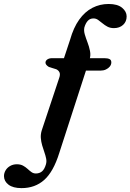

<svg xmlns="http://www.w3.org/2000/svg" viewBox="-156 -744 672 990"><path d="M279 -602.5Q275.5 -586 281.2 -566.5Q287 -547 295.2 -525.5Q303.5 -504 308 -481.5Q312.5 -459 306 -438L149.5 45Q119.5 141.5 72 183.8Q24.5 226 -45 226Q-88.5 226 -111.8 208.5Q-135 191 -135.5 164.5Q-135.5 148.5 -127.2 134.5Q-119 120.5 -103.8 111.8Q-88.5 103 -69 103Q-50.5 103 -37.5 110Q-24.5 117 -14.2 126.5Q-4 136 6 143.2Q16 150.5 29 150.5Q47.5 150.5 60.5 139.8Q73.5 129 81 103Q85 89 82 73.8Q79 58.5 73 41.5Q67 24.5 61.5 5.8Q56 -13 54.5 -32.5Q53 -52 59.5 -72.5L149 -341.5Q155.5 -359.5 151 -370.2Q146.5 -381 134 -387L96.5 -398.5Q87.5 -404 83 -409.5Q78.5 -415 78.5 -421.5Q79 -431.5 88.5 -437.8Q98 -444 112.5 -444H187L168.5 -428L205.5 -539.5Q223 -601.5 252.2 -642.5Q281.5 -683.5 320.2 -703.5Q359 -723.5 404 -723.5Q450 -723.5 473.5 -704Q497 -684.5 497 -659.5Q497 -632.5 478.8 -615.8Q460.5 -599 431.5 -599Q412.5 -599 398.2 -606.5Q384 -614 372.5 -623.8Q361 -633.5 350 -641.2Q339 -649 326 -649Q308 -649 296.8 -636.8Q285.5 -624.5 279 -602.5ZM241 -380 265 -444H382.5Q399.5 -444 409 -439.2Q418.5 -434.5 418 -421Q417.5 -410 410 -400.8Q402.5 -391.5 390.2 -385.8Q378 -380 363.5 -380Z"/></svg>

Font: Fraunces SemiBold
Style: Italic
Weight: 600
Italic angle: -16°
Version: Version 1.000;[b76b70a41]